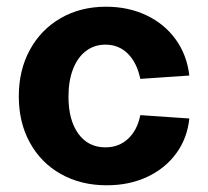

<svg xmlns="http://www.w3.org/2000/svg" viewBox="-20 -536 620 572"><path d="M36 -249Q36 -327 69 -387.5Q102 -448 161 -482Q220 -516 296 -516Q362 -516 416 -490.5Q470 -465 503.5 -418.5Q537 -372 544 -311L398 -301Q388 -349 361 -376Q334 -403 294 -403Q261 -403 236 -384Q211 -365 197.5 -330Q184 -295 184 -248Q184 -178 213.5 -137.5Q243 -97 294 -97Q334 -97 361.5 -122.5Q389 -148 398 -193L544 -183Q538 -124 505 -79Q472 -34 418.5 -9Q365 16 298 16Q221 16 161.5 -17.5Q102 -51 69 -111Q36 -171 36 -249Z"/></svg>

Font: Uncut Sans Variable
Style: Regular
Weight: 400
Designer: Kasper Nordkvist
Foundry: UNCUT.wtf
Version: Version 1.303;Glyphs 3.1.2 (3151)